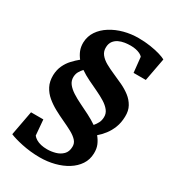

<svg xmlns="http://www.w3.org/2000/svg" viewBox="-214 -935 1030 1142"><g transform="rotate(30 300.5 -363.5)"><path d="M509.5 -90Q508.5 -47 486.2 -13.5Q464 20 426.5 43.5Q389 67 341.2 79.2Q293.5 91.5 241 91.5Q208 91.5 176.5 88Q145 84.5 117 78.5Q89 72.5 67 66Q45 59.5 31.5 53.5L63 -115H147.5L156.5 -9Q165 2 179.2 10.5Q193.5 19 212.5 23.5Q231.5 28 255 28Q283 28 311.2 20.2Q339.5 12.5 359 -7Q378.5 -26.5 379 -60Q380 -84.5 363 -102.8Q346 -121 317.8 -136.2Q289.5 -151.5 255.8 -167Q222 -182.5 188.2 -200.8Q154.5 -219 126.5 -242.5Q98.5 -266 82 -298Q65.5 -330 66.5 -373.5Q68 -410.5 81.8 -439.8Q95.5 -469 116.5 -491.5Q137.5 -514 159.5 -532Q143 -552.5 133.5 -576.5Q124 -600.5 124.5 -630.5Q126 -674 149.2 -708.5Q172.5 -743 211.5 -767.5Q250.5 -792 298.5 -804.8Q346.5 -817.5 396.5 -817.5Q440.5 -817.5 479.2 -811.5Q518 -805.5 546.2 -797Q574.5 -788.5 587.5 -780.5L558 -623H474L463 -727.5Q456.5 -735.5 443.8 -741.8Q431 -748 414.8 -751.5Q398.5 -755 379 -755Q359 -755 338 -751.8Q317 -748.5 298.8 -739.8Q280.5 -731 268.5 -715.2Q256.5 -699.5 255.5 -674.5Q254 -646 270.2 -625.2Q286.5 -604.5 314 -589Q341.5 -573.5 374.8 -559.2Q408 -545 441.2 -529.2Q474.5 -513.5 501.8 -492.5Q529 -471.5 545.5 -442Q562 -412.5 560.5 -371.5Q559.5 -330 546.5 -296.8Q533.5 -263.5 513.5 -237.8Q493.5 -212 471.5 -193.5Q489.5 -172 500 -147.2Q510.5 -122.5 509.5 -90ZM453.5 -306.5Q454.5 -332 438.5 -352.2Q422.5 -372.5 395.8 -389Q369 -405.5 336 -421Q303 -436.5 269.5 -452.8Q236 -469 207 -489Q195.5 -476.5 186.2 -461Q177 -445.5 176 -423.5Q175.5 -397 191.2 -376.8Q207 -356.5 233.8 -339.2Q260.5 -322 293.2 -306.2Q326 -290.5 359.8 -273.2Q393.5 -256 423 -236Q435.5 -250.5 444.2 -267.2Q453 -284 453.5 -306.5Z"/></g></svg>

Font: Merriweather 28pt ExtraBold
Style: Italic
Weight: 800
Italic angle: -7.8°
Version: Version 2.101